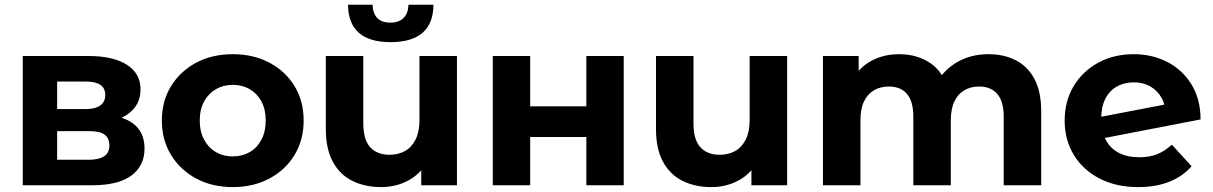

<svg xmlns="http://www.w3.org/2000/svg" viewBox="-20 -771 5049 799"><path d="M74.7 0V-537.9H349.7Q450.7 -537.9 507.8 -501.7Q564.8 -465.4 564.8 -398.6Q564.8 -333.2 511.6 -295.8Q458.3 -258.4 369.9 -258.4L385.7 -294.1Q483.7 -294.1 532.6 -258Q581.5 -221.9 581.5 -152.8Q581.5 -81.6 527.3 -40.8Q473.1 0 362.1 0ZM217.8 -106.2H348.8Q391.9 -106.2 413.5 -120.8Q435.2 -135.5 435.2 -165.3Q435.2 -196.2 415 -210.8Q394.9 -225.4 351.8 -225.4H217.8ZM217.8 -317.1H335.8Q376.9 -317.1 397.4 -332.3Q418 -347.4 418 -375.4Q418 -404.5 397.4 -418.1Q376.9 -431.7 335.8 -431.7H217.8Z M948.6 7.6Q863.1 7.6 796.6 -28Q730.1 -63.6 691.8 -126.2Q653.5 -188.8 653.5 -269.3Q653.5 -350.4 691.9 -412.6Q730.3 -474.8 796.5 -510.2Q862.8 -545.5 948.6 -545.5Q1034.3 -545.5 1101.1 -510.2Q1167.9 -474.9 1205.8 -412.7Q1243.6 -350.6 1243.6 -269.3Q1243.6 -188.6 1205.8 -126.1Q1168.1 -63.6 1101 -28Q1034 7.6 948.6 7.6ZM948.6 -120.1Q988 -120.1 1018.9 -137.9Q1049.8 -155.6 1067.8 -189.5Q1085.8 -223.3 1085.8 -269.2Q1085.8 -316 1067.8 -349.2Q1049.8 -382.3 1018.9 -400.1Q988 -417.8 948.9 -417.8Q909.7 -417.8 878.8 -400.1Q848 -382.3 829.6 -349.2Q811.3 -316 811.3 -269.2Q811.3 -223.3 829.6 -189.5Q848 -155.6 878.8 -137.9Q909.6 -120.1 948.6 -120.1Z M1566.5 7.6Q1499.1 7.6 1446.9 -18Q1394.7 -43.6 1365.3 -97.4Q1335.9 -151.2 1335.9 -234.1V-537.9H1491.9V-257.5Q1491.9 -189.8 1520.6 -158.3Q1549.2 -126.9 1600.9 -126.9Q1637.2 -126.9 1665.3 -142.5Q1693.3 -158.2 1709.5 -190.5Q1725.6 -222.8 1725.6 -271.9V-537.9H1881.6V0H1733V-148.3L1760.9 -104.7Q1733.1 -49.2 1680.8 -20.8Q1628.5 7.6 1566.5 7.6ZM1605.4 -595.6Q1517.9 -595.6 1473.4 -634.5Q1428.9 -673.4 1428.3 -751.3H1530.5Q1531.1 -716.7 1549.3 -696.8Q1567.6 -676.9 1604.4 -676.9Q1640.8 -676.9 1659.9 -696.8Q1679.1 -716.7 1679.7 -751.3H1783.8Q1783.2 -673.4 1738.4 -634.5Q1693.5 -595.6 1605.4 -595.6Z M2030.7 0V-537.9H2186.3V-328.5H2420V-537.9H2575.6V0H2420V-200.9H2186.3V0Z M2940.5 7.6Q2873.1 7.6 2820.9 -18Q2768.7 -43.6 2739.3 -97.4Q2709.9 -151.2 2709.9 -234.1V-537.9H2865.9V-257.5Q2865.9 -189.8 2894.6 -158.3Q2923.2 -126.9 2974.9 -126.9Q3011.2 -126.9 3039.3 -142.5Q3067.3 -158.2 3083.5 -190.5Q3099.6 -222.8 3099.6 -271.9V-537.9H3255.6V0H3107V-148.3L3134.9 -104.7Q3107.1 -49.2 3054.8 -20.8Q3002.5 7.6 2940.5 7.6Z M3404.7 0V-537.9H3553.3V-391.2L3525 -434Q3553 -488.8 3604.7 -517.1Q3656.4 -545.5 3722.2 -545.5Q3796 -545.5 3851.5 -508.3Q3907 -471.1 3925.4 -393.8L3870.3 -409Q3897.3 -471.6 3956.6 -508.5Q4015.9 -545.5 4093.7 -545.5Q4157.5 -545.5 4207 -520.3Q4256.5 -495.1 4284.7 -442.6Q4312.9 -390.2 4312.9 -307.8V0H4156.9V-284.5Q4156.9 -349.3 4130 -380.2Q4103 -411 4054.9 -411Q4020.4 -411 3993.6 -395.6Q3966.7 -380.2 3951.8 -349.3Q3936.8 -318.5 3936.8 -270V0H3780.8V-284.5Q3780.8 -349.3 3754.3 -380.2Q3727.7 -411 3678.8 -411Q3644.3 -411 3617.5 -395.6Q3590.6 -380.2 3575.7 -349.3Q3560.7 -318.5 3560.7 -270V0Z M4716.7 7.6Q4624.6 7.6 4555.5 -28.2Q4486.4 -64 4448.4 -126.7Q4410.5 -189.4 4410.5 -269.2Q4410.5 -349.8 4447.8 -412.3Q4485.2 -474.7 4550.2 -510.1Q4615.2 -545.5 4697.9 -545.5Q4774.3 -545.5 4837 -513.5Q4899.6 -481.5 4937.6 -420.8Q4975.6 -360.2 4976.2 -274L4541.7 -190L4539.9 -280.7L4884.4 -346.9L4830.6 -292.9Q4831.2 -332.6 4814.3 -363Q4797.5 -393.5 4767.7 -410.9Q4738 -428.3 4698.3 -428.3Q4658.2 -428.3 4627.4 -410.7Q4596.5 -393.1 4579.6 -359.4Q4562.7 -325.8 4562.7 -278.3Q4562.7 -224.9 4581.7 -188.9Q4600.7 -152.8 4636.4 -134.7Q4672.1 -116.6 4721.3 -116.6Q4764.1 -116.6 4796.2 -129.6Q4828.2 -142.6 4856.4 -169.2L4938.8 -79.2Q4901.8 -36.8 4845.9 -14.6Q4789.9 7.6 4716.7 7.6Z"/></svg>

Font: Montserrat Alternates Thin
Style: Regular
Weight: 100
Designer: Julieta Ulanovsky
Foundry: Julieta Ulanovsky
Version: Version 9.000